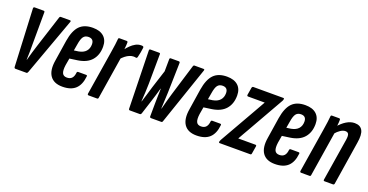

<svg xmlns="http://www.w3.org/2000/svg" viewBox="-29 -977 2807 1464"><g transform="rotate(20 1375.0 -245.0)"><path d="M96 0Q86 0 85 -11L63 -479Q63 -490 74 -490H145Q156 -490 155 -479L154 -223Q154 -190 154 -159.5Q154 -129 152 -95H154Q163 -128 172 -159.5Q181 -191 192 -224L274 -479Q277 -490 286 -490H359Q370 -490 366 -479L196 -11Q192 0 185 0Z M477 6Q407 6 376.5 -38Q346 -82 360 -165L386 -333Q400 -419 437.5 -457.5Q475 -496 545 -496Q603 -496 634.5 -467.5Q666 -439 666 -386Q666 -319 629.5 -276.5Q593 -234 519 -223L455 -214L445 -156Q439 -112 448.5 -91.5Q458 -71 486 -71Q512 -71 526 -86Q540 -101 543 -131Q544 -141 554 -141H617Q628 -141 626 -131Q619 -62 582.5 -28Q546 6 477 6ZM466 -284 502 -289Q541 -296 560.5 -318Q580 -340 580 -374Q580 -419 537 -419Q510 -419 496 -400.5Q482 -382 475 -336Z M690 0Q679 0 680 -11L737 -367Q743 -406 747 -433.5Q751 -461 752 -479Q752 -490 762 -490H820Q829 -490 829 -479Q829 -460 826 -434Q823 -408 821 -391L826 -376L768 -11Q767 0 758 0ZM813 -338 821 -420Q835 -438 852.5 -455.5Q870 -473 891 -484.5Q912 -496 934 -496Q939 -496 943 -496Q947 -496 951 -494Q956 -492 956 -484Q954 -465 950 -444Q946 -423 941 -403Q937 -392 929 -394Q925 -395 921 -395.5Q917 -396 910 -396Q895 -396 878 -389Q861 -382 844.5 -369Q828 -356 813 -338Z M1024 0Q1014 0 1014 -11L1003 -479Q1003 -490 1012 -490H1083Q1088 -490 1090.5 -487.5Q1093 -485 1092 -479L1090 -241Q1090 -210 1087.5 -169Q1085 -128 1083 -96H1085Q1095 -129 1105 -161Q1115 -193 1124 -225L1171 -371L1172 -470Q1172 -480 1182 -480H1246Q1256 -480 1256 -470L1250 -225Q1248 -193 1247 -161Q1246 -129 1244 -96H1246Q1254 -129 1263.5 -162.5Q1273 -196 1282 -227L1359 -479Q1362 -490 1370 -490H1443Q1454 -490 1450 -479L1290 -11Q1287 0 1279 0H1196Q1185 0 1185 -11L1186 -123Q1186 -144 1187 -175Q1188 -206 1189 -236H1187Q1179 -207 1170.5 -179Q1162 -151 1153 -123L1117 -11Q1113 0 1105 0Z M1565 6Q1495 6 1464.5 -38Q1434 -82 1448 -165L1474 -333Q1488 -419 1525.5 -457.5Q1563 -496 1633 -496Q1691 -496 1722.5 -467.5Q1754 -439 1754 -386Q1754 -319 1717.5 -276.5Q1681 -234 1607 -223L1543 -214L1533 -156Q1527 -112 1536.5 -91.5Q1546 -71 1574 -71Q1600 -71 1614 -86Q1628 -101 1631 -131Q1632 -141 1642 -141H1705Q1716 -141 1714 -131Q1707 -62 1670.5 -28Q1634 6 1565 6ZM1554 -284 1590 -289Q1629 -296 1648.5 -318Q1668 -340 1668 -374Q1668 -419 1625 -419Q1598 -419 1584 -400.5Q1570 -382 1563 -336Z M1752 0Q1745 0 1746 -8V-12Q1748 -19 1752 -26L1922 -324Q1934 -345 1945.5 -365.5Q1957 -386 1969 -407V-408Q1951 -408 1937 -408Q1923 -408 1907 -408H1835Q1825 -408 1826 -419L1836 -479Q1839 -490 1847 -490H2090Q2099 -490 2097 -483V-479Q2096 -472 2089 -461L1923 -169Q1911 -148 1898.5 -126.5Q1886 -105 1874 -83V-82Q1889 -82 1902 -82Q1915 -82 1930 -82H2012Q2023 -82 2021 -71L2011 -11Q2010 0 2001 0Z M2201 6Q2131 6 2100.5 -38Q2070 -82 2084 -165L2110 -333Q2124 -419 2161.5 -457.5Q2199 -496 2269 -496Q2327 -496 2358.5 -467.5Q2390 -439 2390 -386Q2390 -319 2353.5 -276.5Q2317 -234 2243 -223L2179 -214L2169 -156Q2163 -112 2172.5 -91.5Q2182 -71 2210 -71Q2236 -71 2250 -86Q2264 -101 2267 -131Q2268 -141 2278 -141H2341Q2352 -141 2350 -131Q2343 -62 2306.5 -28Q2270 6 2201 6ZM2190 -284 2226 -289Q2265 -296 2284.5 -318Q2304 -340 2304 -374Q2304 -419 2261 -419Q2234 -419 2220 -400.5Q2206 -382 2199 -336Z M2604 0Q2593 0 2595 -11L2650 -354Q2655 -387 2648.5 -400.5Q2642 -414 2623 -414Q2605 -414 2584.5 -401Q2564 -388 2543 -363L2540 -420Q2570 -456 2603 -476Q2636 -496 2669 -496Q2715 -496 2732.5 -463.5Q2750 -431 2738 -361L2683 -11Q2681 0 2672 0ZM2414 0Q2403 0 2404 -11L2461 -367Q2467 -406 2471 -433.5Q2475 -461 2476 -479Q2476 -490 2486 -490H2544Q2553 -490 2553 -479Q2553 -460 2550 -434Q2547 -408 2545 -391L2550 -376L2492 -11Q2491 0 2482 0Z"/></g></svg>

Font: Sofia Sans Extra Condensed SemiBold
Style: Italic
Weight: 600
Italic angle: -9°
Designer: Botio Nikoltchev, Ani Petrova
Foundry: lettersoup
Version: Version 4.101